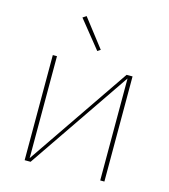

<svg xmlns="http://www.w3.org/2000/svg" viewBox="-112 -845 824 935"><g transform="rotate(15 300.0 -378.0)"><path d="M99 0V-530H120V-16L471 -530H501V0H480V-514L129 0ZM303 -605 191 -744 209 -756 318 -615Z"/></g></svg>

Font: Iosevka Curly Thin Extended
Style: Regular
Weight: 100
Width: 7
Monospace: yes
Designer: Belleve Invis
Foundry: Belleve Invis
Version: Version 11.1.0; ttfautohint (v1.8.3)